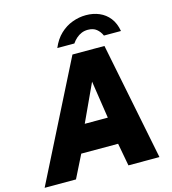

<svg xmlns="http://www.w3.org/2000/svg" viewBox="-154 -1035 1021 1142"><g transform="rotate(-15 357.0 -464.0)"><path d="M-21.5 0 343.5 -723H540.5L685.5 0H494.5L468.5 -140H241.5L171.5 0ZM307.5 -306H449.5L414.5 -537ZM266.5 -783.5Q287.5 -834 321.5 -866Q355.5 -898 396.8 -913.2Q438 -928.5 481 -928.5Q525 -928.5 562.2 -912.8Q599.5 -897 624.8 -864.8Q650 -832.5 658.5 -783.5H553.5Q542.5 -809 522.5 -825.2Q502.5 -841.5 469.5 -841.5Q448 -841.5 430.2 -834Q412.5 -826.5 397.8 -813.5Q383 -800.5 371.5 -783.5Z"/></g></svg>

Font: Public Sans Thin Black
Style: Italic
Weight: 900
Italic angle: -8°
Version: Version 2.001